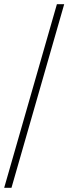

<svg xmlns="http://www.w3.org/2000/svg" viewBox="-20 -780 328 921"><path d="M0 121 253 -760H288L35 121Z"/></svg>

Font: Noto Serif Kannada ExtraLight
Style: Regular
Weight: 250
Version: Version 2.003